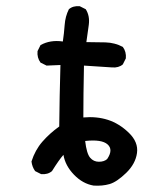

<svg xmlns="http://www.w3.org/2000/svg" viewBox="-20 -526 540 622"><path d="M283.2 75.2Q248 69.3 219.7 40Q191.4 10.7 185.5 -24.4Q170.9 -7.8 148.4 28.3Q134.8 40 113.3 38.1L93.8 28.3Q84 14.6 82 -2.9Q93.8 -40 117.2 -66.9Q140.6 -93.8 171.9 -116.2Q172.9 -215.8 175.8 -315.4L130.9 -313.5L111.3 -323.2Q99.6 -338.9 101.6 -360.4L111.3 -379.9Q142.6 -397.5 183.6 -391.6Q187.5 -418 189.5 -445.3Q191.4 -472.7 203.1 -496.1Q216.8 -507.8 238.3 -505.9L257.8 -496.1Q271.5 -474.6 267.6 -445.3L259.8 -389.6Q291 -389.6 321.8 -388.7Q352.5 -387.7 377.9 -374Q389.6 -358.4 387.7 -336.9L377.9 -317.4Q364.3 -305.7 342.8 -307.6L252 -313.5Q250 -215.8 250 -145.5Q293 -149.4 329.6 -137.7Q366.2 -126 397.5 -95.7Q428.7 -65.4 423.8 -30.3Q418.9 4.9 388.7 34.2Q358.4 63.5 335 70.3Q311.5 77.1 283.2 75.2ZM327.1 -10.7Q347.7 -41 328.6 -58.1Q309.6 -75.2 255.9 -69.3Q260.7 -28.3 272 -15.1Q283.2 -2 300.3 -2Q317.4 -2 327.1 -10.7Z"/></svg>

Font: JasonHandwriting2
Style: Regular
Weight: 400
Version: Version 1.05.10